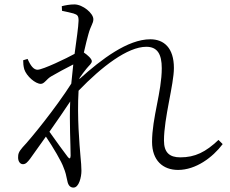

<svg xmlns="http://www.w3.org/2000/svg" viewBox="-20 -802 1040 870"><path d="M212 -456C240 -472 276 -492 312 -510L303 -423C235 -316 122 -176 82 -134C64 -113 62 -104 62 -88C62 -71 71 -58 84 -58C97 -58 105 -68 116 -82L188 -183C220 -136 260 -68 268 -43C277 -22 280 -7 285 17C289 39 299 48 313 48C338 48 349 0 349 -28C349 -49 347 -68 345 -90C340 -149 329 -271 336 -391C441 -500 558 -590 643 -590C693 -590 713 -557 713 -493C713 -386 669 -268 669 -159C669 -75 718 -32 787 -32C867 -32 943 -88 989 -149L970 -168C912 -113 864 -89 797 -89C748 -89 723 -111 723 -165C723 -268 768 -419 768 -494C768 -585 723 -624 661 -624C559 -624 440 -534 340 -444V-448C351 -464 362 -479 372 -491C384 -506 396 -514 396 -525C396 -536 375 -554 360 -564C368 -601 376 -630 380 -645C391 -687 403 -695 403 -715C403 -742 355 -782 317 -782C296 -782 276 -778 260 -774L261 -753C282 -749 301 -744 313 -741C331 -735 336 -731 336 -708C335 -678 327 -625 318 -558C284 -539 174 -486 150 -486C133 -486 119 -503 105 -535L85 -529C85 -516 86 -502 90 -488C100 -457 140 -422 165 -422C181 -422 191 -444 212 -456ZM298 -342C294 -247 300 -147 300 -96C299 -82 295 -81 287 -91C272 -110 234 -163 204 -205C237 -252 271 -301 298 -342Z"/></svg>

Font: Noto Serif KR Light
Style: Regular
Weight: 300
Designer: Ryoko NISHIZUKA 西塚涼子 (kana & ideographs); Frank Grießhammer (Latin, Greek & Cyrillic); Wenlong ZHANG 张文龙 (bopomofo); San
Foundry: Adobe
Version: Version 2.001;hotconv 1.1.0;makeotfexe 2.6.0